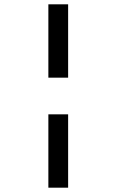

<svg xmlns="http://www.w3.org/2000/svg" viewBox="-20 -720 540 890"><path d="M204.2 -360V-700H295.8V-360ZM204.2 150V-190H295.8V150Z"/></svg>

Font: Funnel Display SemiBold
Style: Regular
Weight: 600
Designer: NORD ID, Kristian Moeller
Foundry: Dicotype
Version: Version 1.000